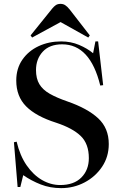

<svg xmlns="http://www.w3.org/2000/svg" viewBox="-20 -958 634 992"><path d="M296 14Q239 14 190.5 -5Q142 -24 100 -53L85 8H71L52 -223L66 -226Q83 -154 117.5 -104Q152 -54 197 -28Q242 -2 291 -2Q362 -2 400.5 -41Q439 -80 439 -141Q439 -215 397 -255.5Q355 -296 270 -324Q166 -357 115 -408.5Q64 -460 64 -542Q64 -604 95.5 -649.5Q127 -695 179.5 -719.5Q232 -744 296 -744Q346 -744 388.5 -726Q431 -708 461 -683L473 -744H487L513 -518L498 -516Q446 -729 301 -729Q236 -729 201 -691Q166 -653 166 -596Q166 -552 183.5 -523Q201 -494 237 -473.5Q273 -453 328 -434Q432 -398 487 -347Q542 -296 542 -214Q542 -148 507.5 -96.5Q473 -45 417 -15.5Q361 14 296 14ZM146 -764 138 -775 250 -914Q259 -925 268.5 -931.5Q278 -938 293 -938Q306 -938 316.5 -931.5Q327 -925 340 -909L444 -775L436 -764L293 -844Z"/></svg>

Font: Literata 72pt Medium
Style: Regular
Weight: 500
Designer: Latin by Veronika Burian and Jose Scaglione. Greek by Irene Vlachou. Cyrillic by Vera Evstafieva.
Foundry: TypeTogether
Version: Version 3.002